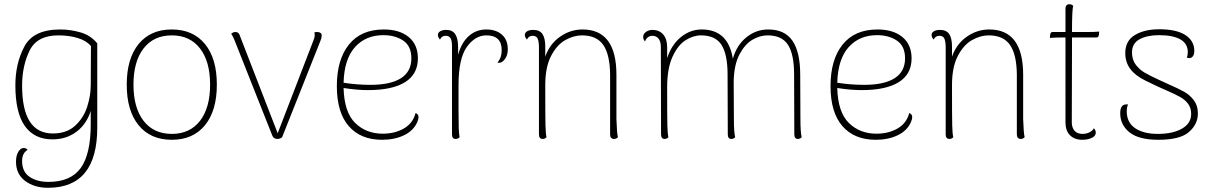

<svg xmlns="http://www.w3.org/2000/svg" viewBox="-20 -652 5756 912"><path d="M56 116Q56 87 67 69Q78 51 92 51Q105 51 111 60Q85 75 85 113Q85 164 120.5 188Q156 212 210 212Q316 212 363.5 146Q411 80 411 -62V-125Q391 -62 343 -26Q295 10 229 10Q143 10 98 -53.5Q53 -117 53 -247Q53 -351 96 -431.5Q139 -512 266 -512Q315 -512 363 -498Q411 -484 442 -446V-46Q442 240 208 240Q143 240 99.5 207.5Q56 175 56 116ZM411 -247 412 -433Q392 -458 350.5 -471Q309 -484 257 -484Q156 -484 120.5 -411.5Q85 -339 85 -245Q85 -18 231 -18Q297 -18 337 -55Q377 -92 394 -144.5Q411 -197 411 -247Z M582 -250Q582 -374 638.5 -443Q695 -512 796 -512Q897 -512 953.5 -443Q1010 -374 1010 -250Q1010 -126 953.5 -57Q897 12 796 12Q695 12 638.5 -57Q582 -126 582 -250ZM978 -250Q978 -360 930 -422Q882 -484 796 -484Q710 -484 662 -422Q614 -360 614 -250Q614 -140 662 -78Q710 -16 796 -16Q882 -16 930 -78Q978 -140 978 -250Z M1508 -482Q1508 -472 1502 -458L1320 0Q1309 8 1298 8Q1279 8 1273 -9L1094 -461Q1091 -468 1087 -476.5Q1083 -485 1078 -491Q1087 -500 1098 -500Q1113 -500 1118 -486L1299 -19L1470 -463Q1475 -476 1475 -484Q1475 -494 1473 -498Q1478 -500 1487 -500Q1497 -500 1503 -495Q1509 -490 1508 -482Z M1968 -95Q1968 -87 1962 -72Q1944 -31 1899 -9.5Q1854 12 1795 12Q1693 12 1636.5 -53Q1580 -118 1580 -243Q1580 -369 1637.5 -440.5Q1695 -512 1803 -512Q1878 -512 1921.5 -476Q1965 -440 1965 -375Q1965 -300 1904.5 -262Q1844 -224 1728 -224Q1676 -224 1612 -234Q1615 -119 1667 -68Q1719 -17 1798 -17Q1855 -17 1898 -41.5Q1941 -66 1954 -115Q1968 -110 1968 -95ZM1612 -259Q1675 -249 1740 -249Q1835 -249 1884.5 -280.5Q1934 -312 1934 -375Q1934 -433 1895.5 -459Q1857 -485 1801 -485Q1717 -485 1666 -428Q1615 -371 1612 -259Z M2392 -418Q2392 -392 2380.5 -374.5Q2369 -357 2355 -354Q2348 -353 2343 -355Q2355 -370 2359 -384Q2363 -398 2363 -414Q2363 -484 2290 -484Q2237 -484 2197.5 -429Q2158 -374 2158 -247V-132Q2158 -76 2159 -45Q2160 -14 2163 0Q2155 8 2144 8Q2127 8 2127 -14V-432Q2127 -459 2120 -470.5Q2113 -482 2097 -482Q2078 -482 2070 -464Q2060 -475 2060 -486Q2060 -497 2071 -503.5Q2082 -510 2100 -510Q2129 -510 2142.5 -489.5Q2156 -469 2156 -427V-392Q2172 -450 2207 -481Q2242 -512 2290 -512Q2336 -512 2364 -487.5Q2392 -463 2392 -418Z M2915 0Q2907 8 2897 8Q2878 8 2878 -14V-298Q2877 -393 2845.5 -438.5Q2814 -484 2744 -484Q2705 -484 2665 -461.5Q2625 -439 2597.5 -386Q2570 -333 2570 -247Q2570 -97 2571 -57Q2572 -17 2576 0Q2568 8 2558 8Q2540 8 2540 -14V-432Q2539 -460 2532.5 -471Q2526 -482 2510 -482Q2491 -482 2483 -464Q2473 -475 2473 -486Q2473 -497 2484 -503.5Q2495 -510 2513 -510Q2543 -510 2556.5 -490.5Q2570 -471 2570 -431V-383Q2591 -443 2640 -477.5Q2689 -512 2747 -512Q2908 -512 2908 -297V-87Q2910 -21 2915 0Z M3788 0Q3780 8 3770 8Q3753 8 3753 -14L3752 -298Q3752 -394 3723 -439Q3694 -484 3626 -484Q3590 -484 3554.5 -463.5Q3519 -443 3493 -394.5Q3467 -346 3465 -267L3466 -87Q3466 -24 3472 0Q3464 8 3454 8Q3437 8 3437 -14L3436 -298Q3436 -394 3407 -439Q3378 -484 3310 -484Q3273 -484 3236.5 -461Q3200 -438 3174.5 -382.5Q3149 -327 3149 -237Q3149 -94 3150 -55Q3151 -16 3155 0Q3147 8 3137 8Q3120 8 3120 -14L3119 -429Q3119 -454 3108.5 -468Q3098 -482 3078 -482Q3067 -482 3057.5 -475Q3048 -468 3044 -455Q3035 -465 3035 -476Q3035 -491 3048.5 -500.5Q3062 -510 3079 -510Q3111 -510 3130 -488.5Q3149 -467 3149 -427V-376Q3170 -440 3214.5 -476Q3259 -512 3313 -512Q3439 -512 3461 -373Q3479 -437 3525 -474.5Q3571 -512 3629 -512Q3708 -512 3744.5 -458Q3781 -404 3781 -297L3782 -87Q3782 -24 3788 0Z M4313 -95Q4313 -87 4307 -72Q4289 -31 4244 -9.5Q4199 12 4140 12Q4038 12 3981.5 -53Q3925 -118 3925 -243Q3925 -369 3982.5 -440.5Q4040 -512 4148 -512Q4223 -512 4266.5 -476Q4310 -440 4310 -375Q4310 -300 4249.5 -262Q4189 -224 4073 -224Q4021 -224 3957 -234Q3960 -119 4012 -68Q4064 -17 4143 -17Q4200 -17 4243 -41.5Q4286 -66 4299 -115Q4313 -110 4313 -95ZM3957 -259Q4020 -249 4085 -249Q4180 -249 4229.5 -280.5Q4279 -312 4279 -375Q4279 -433 4240.5 -459Q4202 -485 4146 -485Q4062 -485 4011 -428Q3960 -371 3957 -259Z M4847 0Q4839 8 4829 8Q4810 8 4810 -14V-298Q4809 -393 4777.5 -438.5Q4746 -484 4676 -484Q4637 -484 4597 -461.5Q4557 -439 4529.5 -386Q4502 -333 4502 -247Q4502 -97 4503 -57Q4504 -17 4508 0Q4500 8 4490 8Q4472 8 4472 -14V-432Q4471 -460 4464.5 -471Q4458 -482 4442 -482Q4423 -482 4415 -464Q4405 -475 4405 -486Q4405 -497 4416 -503.5Q4427 -510 4445 -510Q4475 -510 4488.5 -490.5Q4502 -471 4502 -431V-383Q4523 -443 4572 -477.5Q4621 -512 4679 -512Q4840 -512 4840 -297V-87Q4842 -21 4847 0Z M5201 -502 5200 -488Q5198 -474 5189 -474H5072V-428L5071 -71Q5071 -46 5084 -31Q5097 -16 5122 -16Q5140 -16 5155 -23.5Q5170 -31 5176 -43Q5185 -33 5185 -22Q5185 -6 5166 3Q5147 12 5121 12Q5084 12 5062.5 -9.5Q5041 -31 5041 -71V-474H5027Q4993 -474 4967 -472L4968 -486Q4970 -500 4979 -500H5041V-610Q5041 -632 5060 -632Q5070 -632 5078 -624Q5072 -610 5072 -500H5149Q5181 -500 5201 -502Z M5301 -114Q5301 -138 5310 -148Q5319 -158 5338 -156Q5332 -141 5332 -124Q5332 -70 5372 -43Q5412 -16 5480 -16Q5551 -16 5594.5 -41Q5638 -66 5638 -111Q5638 -140 5623 -159.5Q5608 -179 5585.5 -191.5Q5563 -204 5522 -222Q5507 -228 5477 -242Q5468 -246 5420 -269.5Q5372 -293 5348.5 -325Q5325 -357 5325 -400Q5325 -458 5370.5 -485.5Q5416 -513 5487 -513Q5568 -513 5610.5 -485.5Q5653 -458 5653 -410Q5653 -387 5640 -379Q5636 -376 5629 -376Q5625 -376 5617 -378Q5622 -389 5622 -404Q5622 -445 5586.5 -465Q5551 -485 5485 -485Q5429 -485 5393 -465.5Q5357 -446 5357 -403Q5357 -368 5375 -344.5Q5393 -321 5417 -307Q5441 -293 5493 -269L5528 -253Q5576 -232 5604 -216.5Q5632 -201 5651 -175.5Q5670 -150 5670 -113Q5670 -62 5627.5 -25Q5585 12 5483 12Q5389 12 5345 -23.5Q5301 -59 5301 -114Z"/></svg>

Font: Arima Madurai Thin
Style: Regular
Weight: 250
Designer: Joana Correia and Natanael Gama
Foundry: NDISCOVER
Version: Version 1.019; ttfautohint (v1.5) -l 7 -r 28 -G 50 -x 13 -D 